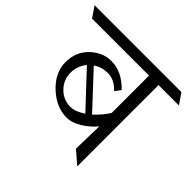

<svg xmlns="http://www.w3.org/2000/svg" viewBox="-226 -851 1027 1027"><g transform="rotate(45 288.0 -337.5)"><path d="M483 -615V0L411 -62L415 -235Q387 -200 343 -172Q299 -144 258 -144Q179 -144 111.5 -207.5Q44 -271 44 -350Q44 -429 96.5 -478.5Q149 -528 214 -528Q294 -528 362 -457L338 -424Q295 -469 246.5 -469Q198 -469 164 -444L343 -252Q382 -287 411 -332V-615H-20L-61 -675H596L637 -615ZM232 -199Q269 -199 314 -230L136 -420Q103 -380 103 -328Q103 -276 140.5 -237.5Q178 -199 232 -199Z"/></g></svg>

Font: Halant
Style: Regular
Weight: 400
Designer: Hitesh Malaviya (Devanagari), Satya Rajpurohit (Latin)
Foundry: Indian Type Foundry
Version: Version 1.101;PS 1.0;hotconv 1.0.78;makeotf.lib2.5.61930; tt